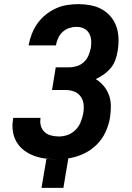

<svg xmlns="http://www.w3.org/2000/svg" viewBox="-20 -763 640 930"><path d="M181 147 205 6Q217 7 228.5 7.5Q240 8 252 8H254Q225 8 197 4.5Q169 1 143 -9Q117 -19 95.5 -35.5Q74 -52 60.5 -75Q47 -98 42.5 -126Q38 -154 43 -183L44 -192H176V-188Q173 -169 178.5 -151.5Q184 -134 197 -122.5Q210 -111 228.5 -106.5Q247 -102 266 -102Q287 -102 308 -109.5Q329 -117 345.5 -133.5Q362 -150 370.5 -171Q379 -192 383 -213Q387 -235 385 -256.5Q383 -278 371 -295Q359 -312 339.5 -319.5Q320 -327 298 -327H232L250 -437H316Q334 -437 353 -443Q372 -449 386.5 -462.5Q401 -476 408.5 -494Q416 -512 420 -531Q423 -550 421.5 -568.5Q420 -587 411 -602.5Q402 -618 385.5 -625.5Q369 -633 350 -633Q333 -633 315 -627Q297 -621 283 -608Q269 -595 261.5 -578Q254 -561 251 -544V-543H119V-546Q124 -573 134.5 -599.5Q145 -626 161.5 -649.5Q178 -673 201 -691.5Q224 -710 250 -722Q276 -734 304 -738.5Q332 -743 359 -743Q389 -743 418.5 -737.5Q448 -732 472.5 -718.5Q497 -705 515.5 -683.5Q534 -662 543.5 -635Q553 -608 554 -577.5Q555 -547 550 -517Q547 -496 539.5 -474.5Q532 -453 517.5 -435Q503 -417 483.5 -403Q464 -389 444 -380Q465 -367 482 -347Q499 -327 508 -302Q517 -277 517 -249.5Q517 -222 513 -194Q507 -158 491 -123Q475 -88 446.5 -60.5Q418 -33 382.5 -17Q347 -1 311 4L287 147Z"/></svg>

Font: Iosevka Extrabold Extended
Style: Italic
Weight: 800
Width: 7
Italic angle: -9°
Monospace: yes
Designer: Belleve Invis
Foundry: Belleve Invis
Version: Version 32.5.0; ttfautohint (v1.8.4)